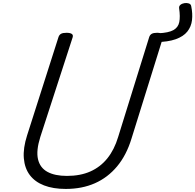

<svg xmlns="http://www.w3.org/2000/svg" viewBox="-20 -1214 1275 1253"><path d="M1228 -1173Q1238 -1125 1233 -1082.5Q1228 -1040 1202.5 -1008Q1177 -976 1126.5 -958Q1076 -940 996 -939L1015 -997Q1080 -1000 1111.5 -1017.5Q1143 -1035 1150 -1070Q1157 -1105 1149 -1160Q1147 -1174 1157.5 -1182.5Q1168 -1191 1183.5 -1193.5Q1199 -1196 1212.5 -1191.5Q1226 -1187 1228 -1173ZM409 19Q327 19 267.5 -4Q208 -27 174.5 -71.5Q141 -116 135.5 -181.5Q130 -247 157 -331L362 -973Q367 -987 378.5 -993.5Q390 -1000 414 -1000Q437 -1000 448 -993Q459 -986 454 -970L243 -320Q215 -231 228 -175Q241 -119 289.5 -92.5Q338 -66 417 -66Q504 -66 569.5 -95Q635 -124 680.5 -180.5Q726 -237 751 -320L954 -973Q959 -987 970.5 -993.5Q982 -1000 1005 -1000Q1053 -1000 1044 -970L838 -309Q805 -201 744 -128Q683 -55 599 -18Q515 19 409 19Z"/></svg>

Font: Playwrite SK
Style: Regular
Weight: 400
Designer: Veronika Burian, José Scaglione
Foundry: TypeTogether
Version: Version 1.002